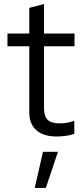

<svg xmlns="http://www.w3.org/2000/svg" viewBox="-20 -667 405 951"><path d="M125 -112V-438H17V-501H125V-628L198 -647V-501H349V-438H198V-131Q198 -91 216 -73.5Q234 -56 275 -56Q296 -56 312.5 -59Q329 -62 348 -69V-4Q329 3 305.5 6Q282 9 260 9Q195 9 160 -22Q125 -53 125 -112ZM193 85H267L207 264H152Z"/></svg>

Font: Red Hat Display
Style: Regular
Weight: 400
Designer: Pentagram / MCKL
Foundry: Pentagram / MCKL
Version: Version 1.003; Red Hat Display